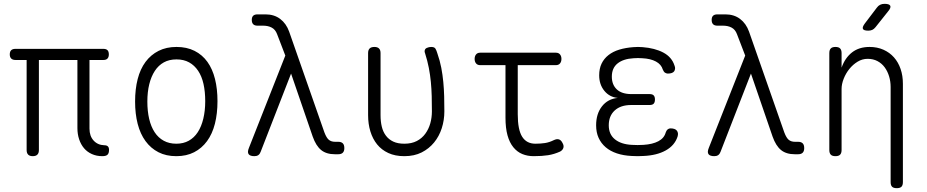

<svg xmlns="http://www.w3.org/2000/svg" viewBox="-20 -805 4840 1002"><path d="M514 10Q484 10 459.5 -1Q435 -12 418.5 -31.5Q402 -51 393 -78Q384 -105 384 -136V-492H183V-22Q183 -6 175 2Q167 10 151 10Q135 10 127 2Q119 -6 119 -22V-492H61Q46 -492 38.5 -499.5Q31 -507 31 -521Q31 -536 38.5 -543Q46 -550 60 -550H520Q534 -550 541 -543Q548 -536 548 -521Q548 -507 541 -499.5Q534 -492 520 -492H447V-134Q447 -95 468.5 -71.5Q490 -48 524 -47Q537 -47 543 -41Q549 -35 549 -23Q549 -5 541 2.5Q533 10 514 10Z M900 10Q847 10 807 -10.5Q767 -31 739.5 -68.5Q712 -106 698.5 -158.5Q685 -211 685 -275Q685 -340 698.5 -392.5Q712 -445 739.5 -482Q767 -519 807.5 -539.5Q848 -560 901 -560Q955 -560 995.5 -539.5Q1036 -519 1062.5 -482Q1089 -445 1102 -393Q1115 -341 1115 -277Q1115 -212 1101.5 -159Q1088 -106 1060.5 -68.5Q1033 -31 993 -10.5Q953 10 900 10ZM900 -55Q937 -55 965 -70.5Q993 -86 1012 -115Q1031 -144 1041 -185.5Q1051 -227 1051 -277Q1051 -327 1042 -367Q1033 -407 1014 -435.5Q995 -464 967 -479.5Q939 -495 901 -495Q863 -495 835 -479.5Q807 -464 788 -435Q769 -406 759 -365.5Q749 -325 749 -275Q749 -225 758.5 -184.5Q768 -144 787 -115Q806 -86 834.5 -70.5Q863 -55 900 -55Z M1340 -12Q1336 -1 1328 4.5Q1320 10 1308 10Q1285 10 1277.5 -0.5Q1270 -11 1279 -33L1469 -515L1426 -627Q1417 -651 1398 -661Q1379 -671 1354 -671H1324Q1309 -671 1301.5 -678.5Q1294 -686 1294 -701Q1294 -716 1301.5 -723Q1309 -730 1324 -730H1366Q1411 -730 1442.5 -706Q1474 -682 1489 -640L1673 -114Q1684 -85 1696.5 -75Q1709 -65 1729 -65H1745Q1761 -65 1769 -57Q1777 -49 1777 -32Q1777 -16 1769 -8Q1761 0 1745 0H1728Q1683 0 1656 -22Q1629 -44 1612 -92L1499 -421Z M1901 -528Q1901 -544 1909 -552Q1917 -560 1934 -560Q1950 -560 1958 -552Q1966 -544 1966 -528V-204Q1966 -171 1972.5 -144Q1979 -117 1994 -97Q2009 -77 2032.5 -66Q2056 -55 2090 -55Q2128 -55 2155 -69Q2182 -83 2199.5 -107Q2217 -131 2225.5 -161Q2234 -191 2234 -224Q2234 -266 2233 -303.5Q2232 -341 2228.5 -377.5Q2225 -414 2218 -450.5Q2211 -487 2198 -528Q2197 -530 2196.5 -532.5Q2196 -535 2196 -537Q2196 -550 2207.5 -555Q2219 -560 2230 -560Q2247 -560 2252.5 -551Q2258 -542 2262 -528Q2276 -488 2283 -451Q2290 -414 2293.5 -377Q2297 -340 2298 -302.5Q2299 -265 2299 -224Q2299 -178 2285.5 -136Q2272 -94 2245.5 -61.5Q2219 -29 2180.5 -9.5Q2142 10 2090 10Q2042 10 2006.5 -6.5Q1971 -23 1948 -51.5Q1925 -80 1913 -119Q1901 -158 1901 -204Z M2881 -530Q2895 -530 2902.5 -521Q2910 -512 2910 -497.5Q2910 -483 2902.5 -474Q2895 -465 2881 -465H2682V-209Q2682 -128 2705 -91.5Q2728 -55 2774 -55Q2801 -55 2824 -58.5Q2847 -62 2871 -74Q2886 -81 2897 -77.5Q2908 -74 2915 -60Q2924 -45 2920 -33Q2916 -21 2903 -14Q2872 0 2840.5 5Q2809 10 2765 10Q2733 10 2706 -1Q2679 -12 2659 -36.5Q2639 -61 2628.5 -99Q2618 -137 2618 -191V-465H2486Q2472 -465 2464.5 -474Q2457 -483 2457 -497.5Q2457 -512 2464.5 -521Q2472 -530 2486 -530Z M3500 -463Q3504 -454 3503 -446Q3502 -438 3498 -432.5Q3494 -427 3485.5 -424Q3477 -421 3465 -421Q3461 -421 3457 -422.5Q3453 -424 3450 -426Q3447 -428 3444 -432.5Q3441 -437 3439 -442Q3431 -469 3403 -484Q3375 -499 3333 -501Q3321 -502 3309.5 -502Q3298 -502 3286 -501Q3233 -498 3203 -474Q3173 -450 3173 -405Q3173 -363 3199 -338.5Q3225 -314 3275 -314H3370Q3385 -314 3391.5 -307Q3398 -300 3398 -286Q3398 -271 3391.5 -264Q3385 -257 3370 -257H3274Q3219 -257 3188 -228.5Q3157 -200 3157 -151Q3157 -104 3189 -78Q3221 -52 3277 -49Q3292 -48 3307.5 -48Q3323 -48 3338 -49Q3386 -52 3416 -68Q3446 -84 3454 -113Q3456 -119 3458.5 -123Q3461 -127 3464 -129.5Q3467 -132 3471 -133.5Q3475 -135 3480 -135Q3491 -135 3499.5 -132Q3508 -129 3512.5 -123Q3517 -117 3518 -109.5Q3519 -102 3516 -92Q3501 -46 3454.5 -20Q3408 6 3338 9Q3323 10 3307.5 10Q3292 10 3277 9Q3234 7 3199.5 -4.5Q3165 -16 3141 -36.5Q3117 -57 3104 -85.5Q3091 -114 3091 -151Q3091 -211 3121.5 -250Q3152 -289 3204 -294Q3161 -298 3134 -331Q3107 -364 3107 -412Q3107 -447 3119.5 -473Q3132 -499 3155.5 -517.5Q3179 -536 3212 -546Q3245 -556 3286 -559Q3298 -560 3309.5 -560Q3321 -560 3333 -559Q3398 -554 3442 -530.5Q3486 -507 3500 -463Z M3740 -12Q3736 -1 3728 4.5Q3720 10 3708 10Q3685 10 3677.5 -0.5Q3670 -11 3679 -33L3869 -515L3826 -627Q3817 -651 3798 -661Q3779 -671 3754 -671H3724Q3709 -671 3701.5 -678.5Q3694 -686 3694 -701Q3694 -716 3701.5 -723Q3709 -730 3724 -730H3766Q3811 -730 3842.5 -706Q3874 -682 3889 -640L4073 -114Q4084 -85 4096.5 -75Q4109 -65 4129 -65H4145Q4161 -65 4169 -57Q4177 -49 4177 -32Q4177 -16 4169 -8Q4161 0 4145 0H4128Q4083 0 4056 -22Q4029 -44 4012 -92L3899 -421Z M4372 -341V-22Q4372 -6 4364.5 2Q4357 10 4340 10Q4323 10 4315.5 2Q4308 -6 4308 -22V-528Q4308 -544 4315.5 -552Q4323 -560 4340 -560Q4357 -560 4364.5 -552Q4372 -544 4372 -528V-452Q4390 -503 4426.5 -531.5Q4463 -560 4518 -560Q4558 -560 4590.5 -545.5Q4623 -531 4645.5 -505.5Q4668 -480 4680 -445Q4692 -410 4692 -368V145Q4692 162 4684.5 169.5Q4677 177 4660 177Q4643 177 4635.5 169.5Q4628 162 4628 145V-351Q4628 -380 4620 -406.5Q4612 -433 4597 -453.5Q4582 -474 4559.5 -486Q4537 -498 4508 -498Q4480 -498 4455.5 -483Q4431 -468 4412.5 -445Q4394 -422 4383 -394Q4372 -366 4372 -341ZM4549 -663Q4541 -653 4532 -649Q4523 -645 4511 -645Q4488 -645 4483.5 -654Q4479 -663 4493 -682L4556 -765Q4563 -775 4573 -780Q4583 -785 4596 -785Q4621 -785 4626 -775Q4631 -765 4615 -746Z"/></svg>

Font: Maple Mono ExtraLight
Style: Regular
Weight: 275
Monospace: yes
Designer: subframe7536
Version: Version 7.000